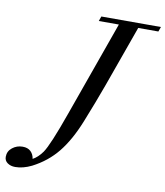

<svg xmlns="http://www.w3.org/2000/svg" viewBox="-274 -740 880 1021"><g transform="rotate(10 165.5 -229.0)"><path d="M-122.6 204.6Q-147.5 204.6 -164.3 192.6Q-181.2 180.7 -181.2 159.7Q-181.2 129.4 -157 110.4Q-132.8 91.3 -101.6 91.3Q-73.7 91.3 -57.9 106.4Q-42 121.6 -38.6 146Q-11.2 131.8 13.2 97.7Q42.5 55.2 106.4 -125L289.1 -637.2H180.7L189.9 -663.1H511.7L502.4 -637.2H393.6L275.9 -308.6Q241.7 -213.9 194.8 -96.7Q152.8 7.8 99.1 74.5Q45.4 141.1 -34.7 182.1Q-80.6 204.6 -122.6 204.6Z"/></g></svg>

Font: Elstob 14pt Medium
Style: Italic
Weight: 500
Italic angle: -20°
Designer: Peter S. Baker
Version: Version 1.015